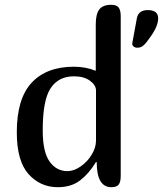

<svg xmlns="http://www.w3.org/2000/svg" viewBox="-20 -780 679 800"><path d="M379 -485V-678Q379 -722 394 -741Q409 -760 443 -760Q466 -760 474.5 -748.5Q483 -737 483 -713V-47Q483 -23 475 -11.5Q467 0 444 0Q383 0 383 -104L380 -105Q351 -57 314 -28.5Q277 0 221 0Q148 0 99 -54.5Q50 -109 50 -229Q50 -369 112 -435.5Q174 -502 288 -502Q337 -502 379 -485ZM261 -67Q288 -67 316 -86.5Q344 -106 362 -135.5Q380 -165 380 -194V-403Q380 -425 355 -443.5Q330 -462 288 -462Q224 -462 191 -412.5Q158 -363 158 -237Q158 -147 186.5 -107Q215 -67 261 -67ZM551.8 -581.2Q543 -581.2 537 -586Q531 -590.8 531 -598.8L550.2 -703.6Q556.6 -738 595.8 -738Q639 -738 639 -703.6Q639 -683.6 627.4 -660Q615.8 -636.4 588.6 -602Q579.8 -590.8 571.4 -586Q563 -581.2 551.8 -581.2Z"/></svg>

Font: Marmelad for Arash.Academy
Style: Regular
Weight: 400
Designer: Manvel Shmavonyan
Foundry: Cyreal
Version: Version 1.110;Glyphs 3.2 (3202)